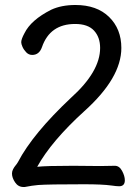

<svg xmlns="http://www.w3.org/2000/svg" viewBox="-20 -739 540 769"><path d="M74 10Q53 10 40.5 -8.5Q28 -27 28 -44Q28 -53 32.5 -61.5Q37 -70 42.5 -76.5Q48 -83 52 -90Q111 -203 264 -347Q381 -452 381 -547Q381 -590 356.5 -616.5Q332 -643 281 -643Q180 -643 148 -550Q137 -519 109 -519Q95 -519 85 -529.5Q75 -540 70 -551.5Q65 -563 65 -570Q65 -582 78 -606Q104 -659 185 -700Q226 -719 282 -719Q368 -719 417 -671Q466 -623 466 -547Q466 -427 318 -294Q186 -174 129 -71Q165 -75 273 -75L381 -74L440 -75Q458 -75 469 -54.5Q480 -34 480 -17Q480 7 457 7Q447 7 426 4Q390 -1 317 -1Q173 -1 133 2Q109 4 79 10Z"/></svg>

Font: LXGW WenKai Mono Medium
Style: Regular
Weight: 500
Monospace: yes
Designer: LXGW / Fontworks Inc.
Foundry: LXGW / Fontworks Inc.
Version: Version 1.520; June 14, 2025